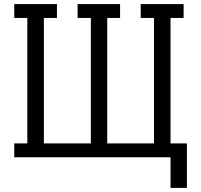

<svg xmlns="http://www.w3.org/2000/svg" viewBox="-20 -770 985 940"><path d="M49.8 0V-67.9H113.8V-682.1H49.8V-750H258.8V-682.1H194.8V-67.9H424.8V-682.1H359.9V-750H567.9V-682.1H504.9V-67.9H733.9V-682.1H668.9V-750H878.9V-682.1H814.9V-67.9H895V149.9H814.9V0Z"/></svg>

Font: Kelly Slab
Style: Regular
Weight: 400
Designer: Denis Masharov
Foundry: Denis Masharov
Version: Version 1.001